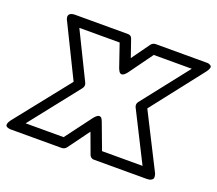

<svg xmlns="http://www.w3.org/2000/svg" viewBox="-174 -715 999 883"><g transform="rotate(20 325.5 -273.5)"><path d="M-59.1 -14.2 151.9 -279.8 26.9 -534.2Q26.4 -535.2 25.6 -536.4Q24.9 -537.6 23.7 -541.5Q22.5 -545.4 22 -549.1Q21.5 -552.7 22.7 -556.9Q23.9 -561 27.1 -564.2Q30.3 -567.4 36.9 -569.6Q43.5 -571.8 53.2 -571.8H311Q327.1 -571.8 332 -558.1L361.8 -472.2L424.8 -560.1Q433.6 -571.8 448.2 -571.8H693.8Q693.8 -571.3 698.7 -571.8Q703.6 -572.3 708.7 -570.3Q713.9 -568.4 718 -565.2Q722.2 -562 720.5 -554Q718.8 -545.9 710 -534.2L512.2 -280.8L647 -14.2Q647.9 -12.7 648.9 -10Q649.9 -7.3 651.1 -0.5Q652.3 6.3 650.6 11.5Q648.9 16.6 641.1 20.8Q633.3 24.9 620.1 24.9H360.8Q354.5 24.9 348.9 21Q343.3 17.1 340.8 11.2L303.2 -90.8L227.1 13.2Q218.3 24.9 203.1 24.9H-43.9Q-45.9 24.9 -48.8 24.9Q-51.8 24.9 -58.3 22.9Q-64.9 21 -68.1 17.3Q-71.3 13.7 -69.6 5.6Q-67.9 -2.4 -59.1 -14.2ZM9.8 -24.9H195.8L293 -154.8Q308.1 -172.9 317.6 -172.4Q327.1 -171.9 331.5 -162.1L335.9 -152.8L383.8 -24.9H582L460 -267.1Q453.6 -281.7 462.9 -293.9L642.1 -522H456.1L372.1 -405.8Q357.4 -387.2 347.7 -387.7Q337.9 -388.2 333 -398.4L328.1 -408.2L289.1 -522H91.8L204.1 -293Q210 -278.8 200.2 -266.1Z"/></g></svg>

Font: Trueno Black Outline
Style: Italic
Weight: 900
Width: 6
Designer: Julieta Ulanovsky
Foundry: Julieta Ulanovsky
Version: Version 3.001b | FøM Fix